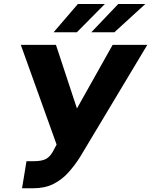

<svg xmlns="http://www.w3.org/2000/svg" viewBox="-20 -958 777 987"><path d="M93.3 9.8 116.2 -129.4H153.8Q199.2 -129.4 220.9 -143.6Q242.7 -157.7 258.8 -191.9L271 -214.8L86.9 -727.5H267.6L375.5 -400.4L559.1 -727.5H737.3L391.6 -150.9Q364.7 -108.4 332 -71.8Q299.3 -35.2 255.4 -12.7Q211.4 9.8 150.4 9.8ZM255.4 -792 380.4 -937.5H519L375 -792ZM449.2 -792 587.9 -937.5H727.1L567.9 -792Z"/></svg>

Font: Inter Display Extra Bold
Style: Italic
Weight: 800
Italic angle: -9.39999°
Designer: Rasmus Andersson
Foundry: rsms
Version: Version 4.000;git-4fc901f